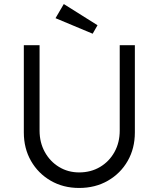

<svg xmlns="http://www.w3.org/2000/svg" viewBox="-20 -924 787 951"><path d="M372 7Q293 7 231 -29Q169 -65 133.5 -127Q98 -189 98 -268V-700H176V-277Q176 -218 202 -171Q228 -124 272.5 -97Q317 -70 372 -70Q430 -70 475.5 -97Q521 -124 547 -171Q573 -218 573 -277V-700H648V-268Q648 -189 612.5 -127Q577 -65 514.5 -29Q452 7 372 7ZM439 -757 255 -834 296 -904 463 -799Z"/></svg>

Font: Lexend Light
Style: Regular
Weight: 300
Designer: Bonnie Shaver-Troup, Thomas Jockin
Foundry: Lexend
Version: Version 1.007; ttfautohint (v1.8.3)